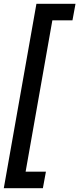

<svg xmlns="http://www.w3.org/2000/svg" viewBox="-21 -831 418 1012"><path d="M-1 161 171 -811H377L361 -724H255L114 74H221L205 161Z"/></svg>

Font: DeepMind Sans Medium
Style: Italic
Weight: 500
Italic angle: -10°
Designer: Jonny Pinhorn / Modifications: Colophon Foundry
Foundry: Colophon Foundry
Version: Version 1.002; ttfautohint (v1.8.2)